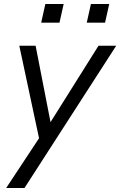

<svg xmlns="http://www.w3.org/2000/svg" viewBox="-20 -740 604 965"><path d="M11 205 186 -60 210 -88 475 -510H564L103 205ZM187 5 77 -510H159L249 -49ZM416 -626 437 -720H529L508 -626ZM187 -626 208 -720H300L279 -626Z"/></svg>

Font: Instrument Sans
Style: Italic
Weight: 400
Italic angle: -13°
Designer: Rodrigo Fuenzalida
Foundry: fragTYPE
Version: Version 1.000;gftools[0.9.28]